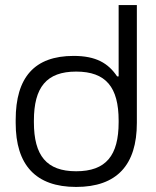

<svg xmlns="http://www.w3.org/2000/svg" viewBox="-20 -730 618 759"><path d="M42 -256V-244C42 -78 121 9 281 9C442 9 521 -78 521 -244V-710H449V-428H443C408 -480 360 -509 271 -509C116 -509 42 -424 42 -256ZM114 -247V-253C114 -385 164 -447 281 -447C399 -447 449 -385 449 -253V-247C449 -115 399 -53 281 -53C164 -53 114 -115 114 -247Z"/></svg>

Font: LT Wave Text Light
Style: Regular
Weight: 300
Designer: Daniel Lyons
Version: Version 2.5 (Glyphs App)